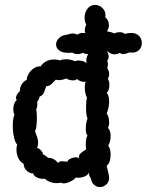

<svg xmlns="http://www.w3.org/2000/svg" viewBox="-20 -761 642 781"><path d="M513 -627Q534 -627 545.5 -615Q557 -603 557 -586Q557 -570 546.5 -558.5Q536 -547 518 -547Q511 -547 507 -548Q491 -541 481 -541Q473 -541 468 -546Q457 -540 446 -540Q430 -540 418 -552L416 -550Q422 -541 422 -531Q422 -521 416 -514Q419 -508 419 -499Q419 -492 416 -484Q424 -473 424 -460Q424 -450 419 -440Q425 -430 425 -416Q425 -393 414 -384Q424 -372 424 -348Q424 -334 420.5 -320Q417 -306 414 -300Q424 -285 424 -262Q424 -251 419 -241Q430 -230 430 -208Q430 -184 420 -169Q430 -156 430 -132Q430 -116 425.5 -103.5Q421 -91 414 -87Q415 -80 419 -66Q424 -44 424 -38Q424 -22 414 -12Q402 0 386 0Q373 0 362.5 -9.5Q352 -19 350 -35Q345 -40 343 -48.5Q341 -57 341 -59Q339 -50 326 -44Q313 -38 298 -38Q291 -38 288 -39Q283 -31 267 -23Q251 -15 239 -15Q233 -15 228 -18Q218 -16 211 -16Q197 -16 183.5 -21Q170 -26 163 -34Q146 -32 131.5 -38.5Q117 -45 115 -56Q104 -54 90.5 -65Q77 -76 76 -95Q61 -103 54 -119Q47 -135 47 -153Q47 -166 50 -173Q42 -180 37 -202.5Q32 -225 32 -250Q32 -280 39 -294Q34 -304 34 -317Q34 -328 37.5 -338Q41 -348 48 -354Q45 -359 45 -363Q45 -370 50 -378Q55 -386 61 -390Q60 -406 69.5 -419.5Q79 -433 89 -436Q88 -446 96 -460Q104 -474 117.5 -483Q131 -492 145 -491Q165 -519 200 -519Q215 -519 223 -515Q234 -520 250 -520Q266 -520 285 -512Q291 -515 300 -515Q310 -515 319.5 -511.5Q329 -508 332 -502Q331 -506 331 -514Q331 -529 339 -541Q327 -541 317 -546Q307 -541 296 -541Q283 -541 274 -547Q268 -546 258 -546Q233 -546 220.5 -556Q208 -566 208 -580Q208 -595 221 -607Q234 -619 254 -620Q266 -625 275 -625Q286 -625 294 -620Q304 -627 317 -627Q324 -627 327 -626Q325 -630 325 -639Q325 -650 331 -660Q324 -674 324 -689Q324 -709 335.5 -725Q347 -741 367 -741Q384 -741 396.5 -728.5Q409 -716 409 -700Q409 -694 408 -691Q423 -679 423 -658Q423 -647 416 -635L417 -633Q433 -631 446 -625Q454 -630 467 -630Q480 -630 488 -623Q500 -627 513 -627ZM329 -237Q329 -261 336 -279Q330 -292 330 -323Q330 -353 334 -363Q325 -381 325 -404Q325 -422 329 -430Q323 -426 311.5 -429.5Q300 -433 293 -440Q289 -434 277 -434Q269 -434 261 -436.5Q253 -439 250 -442Q234 -435 219 -435Q215 -435 207 -437Q194 -423 187 -417Q180 -411 168 -410Q165 -403 162 -393.5Q159 -384 155 -378Q151 -372 141 -368Q139 -355 131 -347Q132 -343 132 -336Q132 -326 127 -314Q130 -307 130 -283Q130 -237 122 -228Q123 -224 129 -209Q135 -194 135 -180Q135 -169 131 -160Q151 -152 156 -132Q166 -129 175 -119Q199 -120 216 -98Q219 -105 234 -105Q241 -105 246 -104Q251 -103 254 -103Q255 -110 266.5 -115.5Q278 -121 289 -121Q296 -121 301 -118Q300 -128 305 -134Q310 -140 318.5 -145.5Q327 -151 331 -154Q329 -158 329 -172Q329 -202 336 -209Q329 -216 329 -237Z"/></svg>

Font: Pangolin
Style: Regular
Weight: 400
Designer: Kevin Burke
Foundry: Google, Inc.
Version: Version 1.101